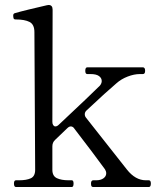

<svg xmlns="http://www.w3.org/2000/svg" viewBox="-20 -750 626 770"><path d="M577 -27Q585 -27 585 -14Q585 0 577 0H354Q349 0 347 -3Q345 -6 345 -14Q345 -27 354 -27H366Q384 -27 395 -35Q406 -43 406 -55Q406 -63 401 -71Q383 -96 348 -142.5Q313 -189 279 -233Q273 -243 264 -243Q257 -243 250 -236L201 -189Q190 -179 190 -163V-69Q190 -44 208 -35.5Q226 -27 255 -27H268Q275 -27 275 -14Q275 0 268 0H44Q36 0 36 -14Q36 -27 44 -27H57Q86 -27 103.5 -35Q121 -43 121 -69L118 -621Q118 -652 98.5 -662Q79 -672 43 -672Q36 -672 34.5 -676.5Q33 -681 33 -688Q33 -695 39 -697Q59 -703 96 -712Q133 -721 168 -729Q171 -730 175 -730Q191 -730 191 -711L190 -261Q190 -253 193.5 -248Q197 -243 202 -243Q209 -243 216 -250Q344 -370 381 -407Q388 -416 388 -425Q388 -437 377 -445Q366 -453 343 -453H330Q322 -453 322 -466Q322 -480 330 -480H553Q562 -480 562 -466Q562 -453 553 -453H541Q518 -453 492 -443Q466 -433 447 -416Q409 -384 328 -308Q320 -301 320 -292Q320 -284 325 -278L489 -70Q523 -27 565 -27Z"/></svg>

Font: Shippori Mincho B1
Style: Regular
Weight: 400
Designer: FONTDASU
Foundry: FONTDASU / Google Inc. / but / Adobe
Version: Version 3.110; ttfautohint (v1.8.3)